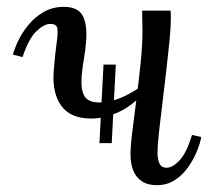

<svg xmlns="http://www.w3.org/2000/svg" viewBox="-20 -531 622 562"><path d="M247 -184Q187 -184 160 -220.5Q133 -257 137 -320Q141 -372 145.5 -403Q150 -434 148 -447.5Q146 -461 127 -461Q109 -461 86.5 -439.5Q64 -418 46 -364L18 -371Q22 -388 33.5 -412Q45 -436 63.5 -458.5Q82 -481 108 -496Q134 -511 167 -511Q208 -511 222 -485Q236 -459 232 -409Q230 -383 225.5 -358Q221 -333 219 -308Q216 -269 227 -250Q238 -231 271 -231Q292 -231 313.5 -237.5Q335 -244 356.5 -255.5Q378 -267 397 -281L408 -265Q365 -219 324 -201.5Q283 -184 247 -184ZM439 11Q412 11 395 -0.5Q378 -12 370 -32Q362 -52 362 -79Q362 -105 367.5 -147.5Q373 -190 379.5 -241.5Q386 -293 391.5 -345Q397 -397 397 -442Q397 -457 396.5 -471Q396 -485 396 -500H479Q480 -493 480 -487.5Q480 -482 480 -474Q480 -451 476 -410.5Q472 -370 466.5 -322Q461 -274 455 -226Q449 -178 445 -140.5Q441 -103 441 -84Q441 -66 446.5 -53Q452 -40 468 -40Q485 -40 505.5 -61.5Q526 -83 542 -136L569 -130Q566 -112 556.5 -88.5Q547 -65 531 -42Q515 -19 492 -4Q469 11 439 11ZM271 -112 283 -342H319L307 -112Z"/></svg>

Font: Lora Italic
Style: Italic
Weight: 400
Italic angle: -3°
Designer: Olga Karpushina, Alexei Vanyashin (Cyrillic)
Foundry: Cyreal
Version: Version 2.210; ttfautohint (v1.8.1.43-b0c9)